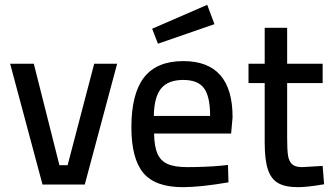

<svg xmlns="http://www.w3.org/2000/svg" viewBox="-20 -764 1378 795"><path d="M22 -500H120L226 -80H260L370 -500H465L331 0H156Z M524 0ZM524 -237Q524 -376 576.5 -443.5Q629 -511 739 -511Q943 -511 943 -279L937 -211H618Q619 -157 632 -127.5Q645 -98 674 -85Q703 -72 756 -72Q787 -72 826 -73.5Q865 -75 896 -78L924 -81L926 -9Q809 11 737 11Q622 11 573 -48.5Q524 -108 524 -237ZM850 -284Q850 -365 824.5 -399Q799 -433 739 -433Q676 -433 647 -397.5Q618 -362 617 -284ZM610 -645 838 -744 868 -664 634 -583Z M1076 -174V-420H1009V-500H1076V-649H1169V-500H1316V-420H1169V-191Q1169 -144 1172.5 -120.5Q1176 -97 1189 -84.5Q1202 -72 1231 -72L1316 -77L1322 -1Q1252 11 1214 11Q1161 11 1131.5 -6Q1102 -23 1089 -63Q1076 -103 1076 -174Z"/></svg>

Font: sheba-seeBold
Style: Regular
Weight: 600
Designer: Mohamed Galeb, the designers
Foundry: Kief Type Foundry
Version: Version 2.010; ttfautohint (v1.5.33-1714) -l 8 -r 50 -G 200 